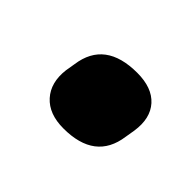

<svg xmlns="http://www.w3.org/2000/svg" viewBox="-50 -431 327 327"><g transform="rotate(45 113.5 -267.0)"><path d="M113 -189Q78 -189 60 -209Q42 -229 46 -262L49 -280Q58 -345 135 -345Q171 -345 188.5 -325.5Q206 -306 201 -272L198 -254Q189 -189 113 -189Z"/></g></svg>

Font: Sofia Sans Extra Condensed ExtraBold
Style: Italic
Weight: 800
Italic angle: -9°
Designer: Botio Nikoltchev, Ani Petrova
Foundry: lettersoup
Version: Version 4.101; ttfautohint (v1.8.4.7-5d5b)